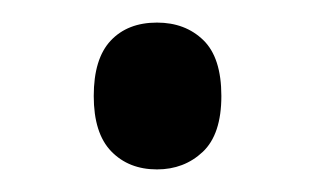

<svg xmlns="http://www.w3.org/2000/svg" viewBox="-20 -438 279 170"><path d="M63 -353Q63 -386 78 -402Q93 -418 119 -418Q144 -418 160 -402.5Q176 -387 176 -353Q176 -319 159.5 -303.5Q143 -288 119 -288Q94 -288 78.5 -304Q63 -320 63 -353Z"/></svg>

Font: Noto Sans Gurmukhi Condensed
Style: Regular
Weight: 400
Width: 3
Designer: Jelle Bosma - Monotype Design Team
Foundry: Monotype Imaging Inc.
Version: Version 2.004; ttfautohint (v1.8.4.7-5d5b)